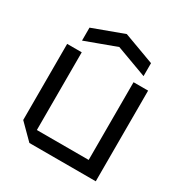

<svg xmlns="http://www.w3.org/2000/svg" viewBox="-177 -896 974 1027"><g transform="rotate(30 310.0 -382.5)"><path d="M560 -560V0H150L60 -90V-560H150V-80H470V-560ZM120 -615V-695L310 -765L500 -695V-615L310 -685Z"/></g></svg>

Font: Tektur
Style: Regular
Weight: 400
Designer: Adam Jagosz
Foundry: Adam Jagosz
Version: Version 1.005;gftools[0.9.30]